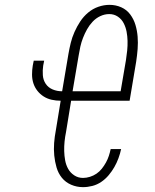

<svg xmlns="http://www.w3.org/2000/svg" viewBox="-20 -763 640 791"><path d="M322 8Q296 8 273 -2Q250 -12 235 -30.5Q220 -49 213 -73Q206 -97 203.5 -122.5Q201 -148 203 -174Q205 -200 210 -226L230 -348Q211 -348 193 -352Q175 -356 160 -365.5Q145 -375 134 -389Q123 -403 117.5 -420Q112 -437 112 -456Q112 -475 115 -493L119 -513H162L158 -493Q155 -473 156.5 -453Q158 -433 168.5 -417.5Q179 -402 197 -394.5Q215 -387 235 -387H236L262 -541Q266 -564 271.5 -586.5Q277 -609 287 -631.5Q297 -654 310.5 -674.5Q324 -695 343 -711Q362 -727 385 -735Q408 -743 431 -743Q457 -743 479.5 -733Q502 -723 516.5 -703.5Q531 -684 538 -660.5Q545 -637 547 -612Q549 -587 547 -561Q545 -535 541 -509L514 -348H273L252 -219Q248 -200 246 -180Q244 -160 244.5 -140.5Q245 -121 248.5 -102Q252 -83 261 -67Q270 -51 286 -40.5Q302 -30 322 -30Q336 -30 350.5 -34.5Q365 -39 377.5 -47.5Q390 -56 399.5 -68Q409 -80 416.5 -93.5Q424 -107 428.5 -121Q433 -135 436 -149H479Q475 -130 468 -111Q461 -92 451 -74.5Q441 -57 427.5 -41Q414 -25 397 -13.5Q380 -2 360.5 3Q341 8 322 8ZM279 -387H477L499 -516Q502 -535 504 -555Q506 -575 505.5 -594.5Q505 -614 501.5 -632.5Q498 -651 489.5 -667.5Q481 -684 465.5 -694.5Q450 -705 430 -705Q411 -705 393 -696.5Q375 -688 361.5 -673.5Q348 -659 338.5 -642Q329 -625 322 -607Q315 -589 311 -571Q307 -553 304 -534Z"/></svg>

Font: Iosevka Slab XLtExObl
Style: Regular
Weight: 200
Width: 7
Italic angle: -9°
Monospace: yes
Designer: Belleve Invis
Foundry: Belleve Invis
Version: Version 11.1.1; ttfautohint (v1.8.3)